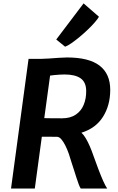

<svg xmlns="http://www.w3.org/2000/svg" viewBox="-20 -1086 679 1106"><path d="M43.5 0 144.5 -747H219.5Q234.5 -747 262.5 -749Q290.5 -751 319.2 -753Q348 -755 365.5 -755Q492.5 -755 553.8 -707.8Q615 -660.5 615 -568.5Q615 -479.5 573.2 -413.2Q531.5 -347 449 -321.5Q462 -310 474.2 -289.2Q486.5 -268.5 497.5 -243Q508.5 -217.5 517.5 -191Q533 -148 547.2 -110.2Q561.5 -72.5 574.2 -44Q587 -15.5 597.5 0H445Q439.5 -8 433.2 -25Q427 -42 420 -63.5Q413 -85 406 -107.5Q399 -130 392.5 -149Q385.5 -174 376.5 -199.8Q367.5 -225.5 356.5 -247.5Q345.5 -269.5 333.5 -283.5Q321.5 -297.5 308.5 -298L221 -298.5L180.5 0ZM337 -404.5Q385 -404.5 416.2 -425.5Q447.5 -446.5 462.2 -482.5Q477 -518.5 476.5 -562.5Q476 -612.5 444.5 -634.8Q413 -657 351.5 -657Q339.5 -657 323 -656Q306.5 -655 291.8 -653.5Q277 -652 268.5 -650.5L235 -405.5Q248 -405 273.5 -404.8Q299 -404.5 337 -404.5ZM355 -817 304 -858.5 461.5 -1066.5 550 -989.5Q543.5 -977.5 526.5 -957.8Q509.5 -938 486.2 -915.8Q463 -893.5 438.2 -873Q413.5 -852.5 391.5 -837.2Q369.5 -822 355 -817Z"/></svg>

Font: Merriweather Sans SemiBold
Style: Italic
Weight: 600
Italic angle: -7.5°
Designer: Eben Sorkin
Foundry: Eben Sorkin
Version: Version 2.001